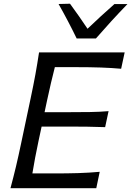

<svg xmlns="http://www.w3.org/2000/svg" viewBox="-20 -988 689 1008"><path d="M35 0Q51 -59.5 64 -114.2Q77 -169 91 -236L141 -472.5Q155.5 -540.5 165.8 -597Q176 -653.5 185 -713H634.5L616 -627Q566.5 -631.5 510 -633.5Q453.5 -635.5 376 -635.5H268Q257.5 -594 247.5 -552Q237.5 -510 227.5 -462.5L214 -399H333Q402 -399 452.2 -399.8Q502.5 -400.5 550 -404.5L532 -320.5Q483 -322.5 433.2 -323Q383.5 -323.5 316 -323.5H198.5L182.5 -249Q172.5 -201.5 164.5 -160Q156.5 -118.5 150 -77.5H266.5Q332 -77.5 390.2 -79.2Q448.5 -81 503.5 -86L485.5 0ZM382.5 -786Q339.5 -875 287.5 -967L347.5 -968.5Q371.5 -935.5 394.5 -903Q417.5 -870.5 439.5 -837Q474 -870 509 -902.2Q544 -934.5 580.5 -966.5H649Q605.5 -921.5 564.5 -876.8Q523.5 -832 483.5 -786Z"/></svg>

Font: Commissioner Flair
Style: Italic
Weight: 400
Italic angle: -12°
Designer: Kostas Bartsokas
Foundry: Kostas Bartsokas
Version: Version 1.000; ttfautohint (v1.8.3)